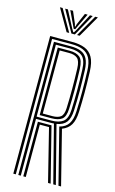

<svg xmlns="http://www.w3.org/2000/svg" viewBox="-144 -1024 643 1078"><g transform="rotate(15 177.5 -485.0)"><path d="M51.9 0V-800H180.4Q223.4 -800 253.6 -788.2Q283.7 -776.4 300.2 -747.2Q316.6 -718.1 318.5 -665.8Q321 -597.8 320.9 -541.7Q320.8 -485.6 318.5 -430.5Q316.6 -381.8 300.6 -354.6Q284.5 -327.4 250.5 -314.4L329.6 0H314.4L232.8 -322.3Q268.7 -331.5 285.4 -357.1Q302.1 -382.7 304 -430.9Q306.2 -485.3 306.3 -542.7Q306.5 -600.2 304 -665.4Q302.3 -712.6 287.7 -739Q273 -765.5 246 -776.3Q219.1 -787.1 180.4 -787.1H66.4V0ZM109.9 0V-317.3H165.6Q172 -317.3 177.8 -317.4Q183.7 -317.5 188.8 -317.7L269 0H253.8L177.9 -304.6Q175.2 -304.4 172.2 -304.4Q169.2 -304.4 166.1 -304.4H124.4V0ZM80.9 0V-774.2H180.4Q214.8 -774.2 238.4 -764.7Q262.1 -755.2 275 -731.3Q287.9 -707.5 289.5 -664.8Q291.9 -601.8 292 -543.5Q292 -485.3 289.5 -431.5Q287.6 -385.3 270.1 -362.1Q252.5 -338.9 214 -332.5L299.2 0H284.2L199.4 -331.1Q194.7 -330.6 189.7 -330.4Q184.6 -330.2 179.8 -330.2H95.4V0ZM95.4 -343.1H179.8Q225 -343.1 248.9 -361.3Q272.7 -379.6 275 -431.9Q277.2 -486 277.3 -543.4Q277.5 -600.8 275 -664.4Q272.9 -722.1 248.7 -741.7Q224.5 -761.3 180.4 -761.3H95.4ZM109.9 -355.9V-748.5H180.4Q217.3 -748.5 238 -731.8Q258.7 -715.1 260.5 -664Q262.8 -603.1 262.9 -545.3Q263 -487.4 260.5 -432.5Q258.6 -386 238 -371Q217.4 -355.9 179.8 -355.9ZM124.4 -368.8H179.8Q211.5 -368.8 228 -381.4Q244.5 -394.1 246 -432.9Q248.2 -490.1 248.1 -546.7Q248.1 -603.3 246 -663.4Q244.6 -707.2 227.9 -721.4Q211.3 -735.6 180.4 -735.6H124.4ZM63.2 -970.2H78.7L150.7 -844.4H135.6ZM93.4 -970.2H109.3L158.7 -876L171.2 -854.7H175.7L188.2 -876L237.6 -970.2H253.5L183.5 -844.4H163.4ZM123.2 -970.2H139.1L168.2 -902.4L172 -887.8H174.9L178.8 -902.4L208.2 -970.2H224.1L187.1 -893.1L177.9 -873.2H169L159.7 -893.1ZM268.2 -970.2H283.7L211.3 -844.4H196.2Z"/></g></svg>

Font: Big Shoulders Inline Display SC Thin
Style: Regular
Weight: 100
Designer: Patric King
Foundry: XO Type Co
Version: Version 2.002